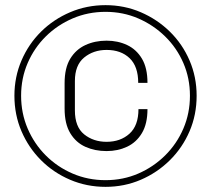

<svg xmlns="http://www.w3.org/2000/svg" viewBox="-20 -716 820 746"><path d="M390 10Q317 10 252.5 -17.5Q188 -45 139.5 -93.5Q91 -142 63.5 -206Q36 -270 36 -344Q36 -417 63.5 -481Q91 -545 139.5 -593Q188 -641 252.5 -668.5Q317 -696 390 -696Q463 -696 527 -668.5Q591 -641 640 -593Q689 -545 716.5 -481Q744 -417 744 -344Q744 -270 716.5 -206Q689 -142 640 -93.5Q591 -45 527 -17.5Q463 10 390 10ZM390 -16Q458 -16 517 -41.5Q576 -67 621.5 -112Q667 -157 692.5 -216.5Q718 -276 718 -344Q718 -412 692.5 -471Q667 -530 621.5 -574.5Q576 -619 517 -644.5Q458 -670 390 -670Q322 -670 262.5 -644.5Q203 -619 158 -574.5Q113 -530 87.5 -471Q62 -412 62 -344Q62 -276 87.5 -216.5Q113 -157 158 -112Q203 -67 262.5 -41.5Q322 -16 390 -16ZM394 -129Q349 -129 312 -145.5Q275 -162 253 -198.5Q231 -235 231 -294V-393Q231 -452 253 -488Q275 -524 312 -541Q349 -558 394 -558Q438 -558 474 -541Q510 -524 531.5 -488Q553 -452 553 -394H517Q517 -458 483.5 -490Q450 -522 394 -522Q343 -522 307 -492.5Q271 -463 271 -401V-287Q271 -223 307 -194Q343 -165 394 -165Q448 -165 483 -196.5Q518 -228 518 -292H553Q553 -235 531.5 -199Q510 -163 474 -146Q438 -129 394 -129Z"/></svg>

Font: Chivo Medium Thin
Style: Regular
Weight: 250
Version: Version 2.002